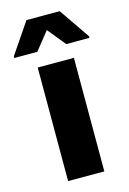

<svg xmlns="http://www.w3.org/2000/svg" viewBox="-138 -777 561 833"><g transform="rotate(-15 142.5 -360.5)"><path d="M61.5 0V-510H224.1V0ZM-25.9 -576.3V-583.8L67.6 -721.5H217L311.5 -583.8V-576.3H207.5L141.8 -656.8L77.5 -576.3Z"/></g></svg>

Font: Saira Thin
Style: Regular
Weight: 100
Designer: Hector Gatti with collaboration of the Omnibus-Type team
Foundry: Omnibus-Type
Version: Version 1.101